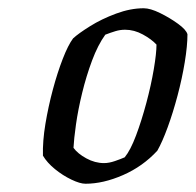

<svg xmlns="http://www.w3.org/2000/svg" viewBox="-20 -795 474 465"><path d="M187 -350Q174 -350 153 -360Q132 -370 113 -385.5Q94 -401 84 -418Q83 -453 90 -495Q97 -537 108 -578Q119 -619 132 -652.5Q145 -686 157 -702Q170 -714 198 -731.5Q226 -749 261 -762Q296 -775 328 -775Q344 -775 367.5 -763.5Q391 -752 411 -737.5Q431 -723 434 -712Q434 -684 427.5 -644.5Q421 -605 410 -563.5Q399 -522 386 -486.5Q373 -451 361 -430Q326 -392 278 -371Q230 -350 187 -350ZM232 -400Q244 -400 258.5 -405Q273 -410 282 -414Q296 -431 309.5 -467Q323 -503 334.5 -546Q346 -589 352.5 -627.5Q359 -666 359 -687Q347 -700 326 -711.5Q305 -723 283 -723Q271 -723 259.5 -719.5Q248 -716 235 -711Q217 -686 203 -648.5Q189 -611 179 -570Q169 -529 164 -493.5Q159 -458 158 -437Q168 -423 189 -411.5Q210 -400 232 -400Z"/></svg>

Font: Texturina 72pt 72pt Medium
Style: Italic
Weight: 500
Italic angle: -11°
Designer: Guillermo Torres Carreño
Foundry: Omnibus-Type
Version: Version 1.002; ttfautohint (v1.8.3)